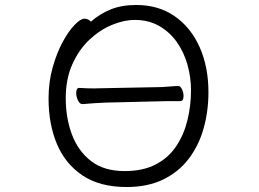

<svg xmlns="http://www.w3.org/2000/svg" viewBox="-20 -733 1040 771"><path d="M345 -646Q380 -677 424 -695Q468 -713 527 -713Q617 -713 682 -667.5Q747 -622 782 -543Q817 -464 817 -363Q817 -286 797.5 -217Q778 -148 737.5 -95Q697 -42 635 -12Q573 18 488 18Q381 18 311.5 -28.5Q242 -75 208.5 -155Q175 -235 175 -337Q175 -404 191.5 -462.5Q208 -521 232 -565Q256 -609 280 -633.5Q304 -658 319 -658Q327 -658 334 -654.5Q341 -651 345 -646ZM480 -46Q554 -46 605 -72.5Q656 -99 687 -145Q718 -191 732.5 -249.5Q747 -308 747 -371Q747 -422 733 -472.5Q719 -523 690.5 -563.5Q662 -604 619.5 -628.5Q577 -653 521 -653Q478 -653 429.5 -633Q381 -613 339 -573.5Q297 -534 270.5 -475Q244 -416 244 -339Q244 -259 269 -192.5Q294 -126 346 -86Q398 -46 480 -46ZM695 -388Q704 -388 710.5 -375Q717 -362 717 -348Q717 -327 704 -327Q686 -327 659 -327Q632 -327 612 -326L404 -321Q382 -320 357 -318.5Q332 -317 312 -315H311Q300 -315 293 -330Q286 -345 286 -359Q286 -380 298 -380H299Q313 -379 327.5 -378.5Q342 -378 358 -378Q369 -378 380.5 -378.5Q392 -379 403 -379L611 -383Q629 -383 653.5 -385Q678 -387 694 -388Z"/></svg>

Font: Moon Stars Kai T
Style: Regular
Weight: 400
Designer: GuiWonder
Version: Version 1.101